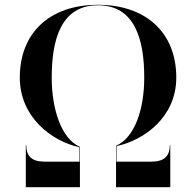

<svg xmlns="http://www.w3.org/2000/svg" viewBox="-20 -780 816 800"><path d="M89.5 -175H87.5V0H313V-168C235.5 -202 195.5 -325 195.5 -456.5C195.5 -613 233 -758 388 -758C543.5 -758 581 -613 581 -456.5C581 -325 541.5 -206.5 463.5 -172.5V0H689.5V-175H687.5C687.5 -128 662.5 -106.5 611 -106.5H465.5V-171C584 -197 714.5 -294 714.5 -456.5C714.5 -644.5 588 -760 388 -760C188.5 -760 62.5 -644.5 62.5 -456.5C62.5 -294 192.5 -192.5 311 -166.5V-106.5H165.5C114 -106.5 89.5 -128 89.5 -175Z"/></svg>

Font: Bodoni* 96pt Medium
Style: Regular
Weight: 500
Version: Version 2.3